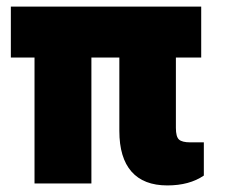

<svg xmlns="http://www.w3.org/2000/svg" viewBox="-20 -558 684 584"><path d="M592 -538V-383H515V-169Q515 -142 524.5 -133.5Q534 -125 559 -125H600V-24Q556 6 489 6Q417 6 380 -36Q343 -78 343 -160V-383H258V0H85V-383H13V-538Z"/></svg>

Font: Exo ExtraBold
Style: Regular
Weight: 800
Designer: Natanael Gama
Foundry: Natanael Gama
Version: Version 1.500